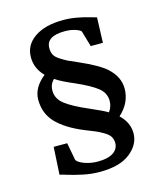

<svg xmlns="http://www.w3.org/2000/svg" viewBox="-104 -687 711 838"><g transform="rotate(-15 251.5 -268.0)"><path d="M70 39 77 -85H138L153 -5Q162 8 189.5 17.5Q217 27 247 27Q293 27 317 11Q341 -5 341 -32Q341 -48 333.5 -60.5Q326 -73 306.5 -84.5Q287 -96 271.5 -102.5Q256 -109 223 -122Q146 -154 105.5 -196Q65 -238 65 -301Q65 -355 120 -399Q82 -437 82 -488Q82 -543 130 -576Q178 -609 260 -609Q290 -609 320.5 -603.5Q351 -598 376 -590.5Q401 -583 406 -582L402 -468H347L326 -540Q320 -547 300 -553.5Q280 -560 254 -560Q170 -560 170 -506Q170 -488 176.5 -475.5Q183 -463 202 -451Q221 -439 232 -433.5Q243 -428 276 -414Q363 -376 397 -345Q442 -303 442 -251Q442 -187 389 -139Q429 -101 429 -53Q429 -2 382 35.5Q335 73 244 73Q207 73 169 65Q131 57 104 48.5Q77 40 70 39ZM270 -206Q330 -180 349 -168Q365 -190 365 -216Q365 -252 334.5 -276Q304 -300 238 -329Q183 -352 155 -371Q135 -352 135 -323Q135 -286 168.5 -260.5Q202 -235 270 -206Z"/></g></svg>

Font: Aikya SemiBold
Style: Regular
Weight: 600
Designer: Neelakash Kshetrimayum (Latin subset based on Merriweather by Eben Sorkin)
Foundry: Brand New Type
Version: Version 1.00 b005